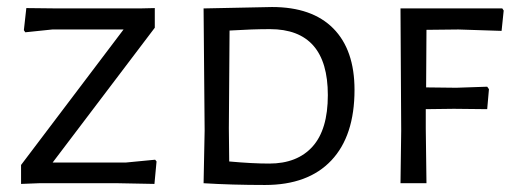

<svg xmlns="http://www.w3.org/2000/svg" viewBox="-20 -522 1463 547"><path d="M130 -59 421 -443V-499L378 -498H145L55 -499L48 -436L52 -430L129 -438H332L40 -52V2L91 0H317L420 2L426 -62L422 -67L339 -59Z M929.5 -441C889.2 -481.7 831 -502 755 -502L560 -498L563 -150L560 0C613.3 3.3 671.7 5 735 5C817 5 880 -18.3 924 -65C968 -111.7 990 -178.7 990 -266C990 -342 969.8 -400.3 929.5 -441ZM870.5 -104.5C841.5 -72.2 800.3 -56 747 -56C715 -56 677 -58 633 -62L632 -156L634 -435C678 -437.7 716.3 -439 749 -439C859 -439 914 -376.3 914 -251C914 -185.7 899.5 -136.8 870.5 -104.5Z M1194 -273 1195 -437 1286 -438 1409 -434 1415 -492 1411 -498H1121L1123 -150L1121 0H1195L1193 -156V-211L1273 -212L1368 -211L1373 -268L1368 -275L1280 -272Z"/></svg>

Font: Alegreya Sans SC
Style: Regular
Weight: 400
Designer: Juan Pablo del Peral
Foundry: Huerta Tipografica
Version: Version 1.000;PS 001.000;hotconv 1.0.70;makeotf.lib2.5.58329